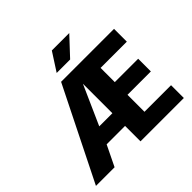

<svg xmlns="http://www.w3.org/2000/svg" viewBox="-192 -1023 1231 1231"><g transform="rotate(-45 423.5 -407.0)"><path d="M330 -630H810V-514H572V-385H784V-270H572V-116H813V0H420V-140H253L185 0H16ZM420 -522 301 -255H420ZM472 -690H350L430 -814H588Z"/></g></svg>

Font: Mukta Mahee ExtraBold
Style: Regular
Weight: 800
Designer: Shuchita Grover, Noopur Datye, Girish Dalvi, Yashodeep Gholap
Foundry: Ek Type
Version: Version 2.538;PS 1.000;hotconv 16.6.51;makeotf.lib2.5.65220;